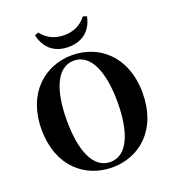

<svg xmlns="http://www.w3.org/2000/svg" viewBox="-173 -1114 1141 1266"><g transform="rotate(-20 397.5 -481.5)"><path d="M215 -974C231 -895 286 -825 398 -825C510 -825 565 -895 580 -974L554 -983C518 -935 466 -908 398 -908C330 -908 278 -935 241 -983ZM220 -374C220 -578 275 -729 398 -729C520 -729 576 -578 576 -374C576 -168 520 -18 398 -18C275 -18 220 -168 220 -374ZM398 -767C211 -767 43 -632 43 -374C43 -113 210 20 398 20C587 20 752 -114 752 -374C752 -633 586 -767 398 -767Z"/></g></svg>

Font: Noto Serif TC Black
Style: Regular
Weight: 900
Version: Version 1.001;PS 1.001;hotconv 16.6.54;makeotf.lib2.5.65590